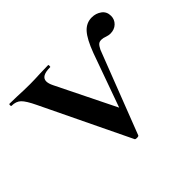

<svg xmlns="http://www.w3.org/2000/svg" viewBox="-135 -634 791 791"><g transform="rotate(-45 260.5 -238.5)"><path d="M-14 -456Q-17 -456 -17 -462Q-17 -468 -14 -468L30 -467Q68 -465 103 -465Q128 -465 166 -467L211 -468Q213 -468 213 -462Q213 -456 211 -456Q158 -456 158 -426Q158 -413 167 -395L306 -113L250 -14L378 -371Q400 -430 422.5 -455Q445 -480 477 -480Q501 -480 519.5 -466.5Q538 -453 538 -428Q538 -407 523 -392.5Q508 -378 484 -378Q475 -378 463 -382Q451 -387 440 -387Q429 -387 422.5 -381.5Q416 -376 408 -360L269 -1Q268 3 258 3Q248 3 247 -1L62 -385Q42 -427 27 -441.5Q12 -456 -14 -456Z"/></g></svg>

Font: Cormorant SC
Style: Bold
Weight: 700
Designer: Christian Thalmann (Catharsis Fonts)
Foundry: Catharsis Fonts
Version: Version 4.000